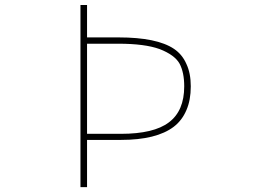

<svg xmlns="http://www.w3.org/2000/svg" viewBox="-20 -773 1040 770"><path d="M302.7 -22.5V-752.9H329.1V-623H455.1Q609.4 -623 677.7 -577.1Q710.9 -554.7 727.5 -516.6Q745.1 -479.5 745.1 -426.8Q745.1 -371.1 727.5 -331.1Q710 -290 676.8 -264.6Q607.4 -211.9 464.8 -211.9H329.1V-22.5ZM329.1 -236.3H464.8Q596.7 -236.3 657.2 -282.2Q718.8 -328.1 718.8 -426.8Q718.8 -482.4 700.2 -517.6Q680.7 -552.7 620.1 -576.2Q560.5 -597.7 455.1 -597.7H329.1Z"/></svg>

Font: Mgen+ 1mn thin
Style: Regular
Weight: 100
Designer: [Source Han Sans]
Ryoko NISHIZUKA  (kana & ideographs); Paul D. Hunt (Latin, Greek & Cyrillic); Wenlong ZHANG  (bopomofo
Version: Version 1.059.20150602